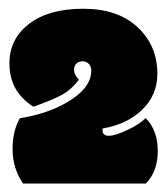

<svg xmlns="http://www.w3.org/2000/svg" viewBox="-20 -664 391 448"><path d="M26.4 -388.2Q9.3 -358.9 9.3 -315.4Q9.3 -272 33.7 -235.8H320.3Q348.1 -263.7 348.1 -311.8Q348.1 -359.9 319.8 -388.7Q305.7 -374 277.1 -360.6Q248.5 -347.2 233.9 -347.2Q219.2 -347.2 219.2 -359.9Q219.2 -363.3 219.7 -364.3Q276.9 -374 312 -408.2Q347.2 -442.4 347.2 -491.7Q347.2 -557.6 301 -600.6Q254.9 -643.6 174.3 -643.6Q93.8 -643.6 47.9 -608.4Q2 -573.2 2 -516.1Q2 -450.2 58.1 -415Q104 -431.2 126 -443.6Q147.9 -456.1 164.1 -478Q152.8 -489.7 152.8 -500.5Q152.8 -511.2 158.7 -516.1Q164.6 -521 172.6 -521Q180.7 -521 186.8 -515.4Q192.9 -509.8 192.9 -499Q192.9 -458 135.7 -424.8Q88.9 -397.9 26.4 -388.2Z"/></svg>

Font: Friends & Family
Style: Regular
Weight: 400
Designer: Sarang Kulkarni, Maithili Shingre, Noopur Datye
Foundry: Ek Type
Version: Version 1.000;hotconv 1.0.117;makeotfexe 2.5.65602